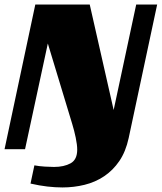

<svg xmlns="http://www.w3.org/2000/svg" viewBox="-20 -655 710 843"><path d="M545 -49Q532 11 504 52Q476 93 437 119Q398 145 351 156.5Q304 168 254 168Q223 168 188 164Q153 160 114 151L131 71Q152 75 177 76.5Q202 78 217 78Q261 78 290 62Q319 46 319 2Q319 -19 312.5 -50.5Q306 -82 297 -111L190 -464L90 0H0L135 -635H374L479 -172L578 -635H670Z"/></svg>

Font: Racing Sans One
Style: Regular
Weight: 400
Designer: Pablo Impallari, Rodrigo Fuenzalida
Foundry: Pablo Impallari, Rodrigo Fuenzalida
Version: Version 1.001; ttfautohint (v0.8) -G 200 -r 50